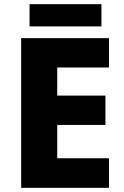

<svg xmlns="http://www.w3.org/2000/svg" viewBox="-20 -896 590 916"><path d="M500 0H81V-714H500V-574H253V-440H483V-300H253V-141H500ZM464 -876V-770H121V-876Z"/></svg>

Font: Noto Sans Syriac Eastern ExtraBold
Style: Regular
Weight: 800
Designer: Patrick Giasson and the Monotype Design Team
Foundry: Monotype Imaging Inc.
Version: Version 3.001